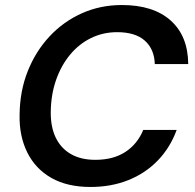

<svg xmlns="http://www.w3.org/2000/svg" viewBox="-20 -732 775 764"><path d="M340 12Q248 12 184.5 -24Q121 -60 88.5 -125.5Q56 -191 58 -276Q59 -370 90.5 -449Q122 -528 177 -587Q232 -646 305.5 -679Q379 -712 465 -712Q590 -712 659 -650.5Q728 -589 729 -477H596Q594 -537 556 -570.5Q518 -604 446 -604Q390 -604 342 -580.5Q294 -557 258.5 -514Q223 -471 203 -413.5Q183 -356 182 -288Q181 -228 201.5 -185Q222 -142 262 -119Q302 -96 359 -96Q431 -96 479 -127.5Q527 -159 550 -215H683Q657 -144 607.5 -93Q558 -42 490 -15Q422 12 340 12Z"/></svg>

Font: DM Sans 20pt SemiBold
Style: Italic
Weight: 600
Italic angle: -10°
Version: Version 4.004;gftools[0.9.30]